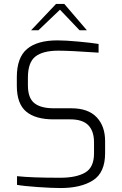

<svg xmlns="http://www.w3.org/2000/svg" viewBox="-20 -944 615 970"><path d="M66 -10V-54Q138 -46 284 -46Q365 -46 410 -72Q455 -98 455 -169V-225Q455 -282 426 -311.5Q397 -341 335 -341H250Q159 -341 112 -380.5Q65 -420 65 -511V-554Q65 -653 116.5 -696.5Q168 -740 270 -740Q311 -740 375.5 -734Q440 -728 478 -722V-678Q333 -688 275 -688Q197 -688 159 -658.5Q121 -629 121 -552V-513Q121 -449 153.5 -423Q186 -397 251 -397H340Q425 -397 468 -352Q511 -307 511 -231V-170Q511 -72 450 -33Q389 6 286 6Q242 6 170.5 1Q99 -4 66 -10ZM263 -924H305L419 -791H382L283 -895L174 -791H137Z"/></svg>

Font: Exo Light
Style: Regular
Weight: 300
Designer: Natanael Gama
Foundry: Natanael Gama
Version: Version 1.500; ttfautohint (v1.6)